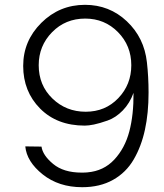

<svg xmlns="http://www.w3.org/2000/svg" viewBox="-20 -778 686 804"><path d="M324.2 5.9Q226.1 5.9 158.9 -47.6Q91.8 -101.1 85.9 -165L153.8 -164.1Q158.7 -127.9 202.4 -91.6Q246.1 -55.2 321.8 -55.2Q337.9 -55.2 346.2 -56.2Q414.1 -62 458.5 -109.6Q502.9 -157.2 521.5 -227.5Q540 -297.9 539.1 -389.2Q523.9 -346.2 494.4 -315.7Q464.8 -285.2 430.4 -273.2Q396 -261.2 373.5 -256.6Q351.1 -252 335 -252Q218.8 -252 147.9 -323.5Q77.1 -395 77.1 -502Q77.1 -606.9 153.1 -682.4Q229 -757.8 335.9 -757.8Q438 -757.8 511 -689Q584 -620.1 595.2 -517.1Q602.1 -457 602.1 -390.1Q602.1 -304.2 586.9 -234.6Q571.8 -165 539.8 -110.1Q507.8 -55.2 453.1 -24.7Q398.4 5.9 324.2 5.9ZM529.8 -504.9Q529.8 -586.9 473.9 -643.6Q418 -700.2 336.9 -700.2Q253.9 -700.2 198 -643.1Q142.1 -585.9 142.1 -504.9Q142.1 -420.9 199.5 -365.5Q256.8 -310.1 338.9 -310.1Q420.9 -310.1 475.3 -366.9Q529.8 -423.8 529.8 -504.9Z"/></svg>

Font: Oakes Grotesk
Style: Light
Weight: 300
Designer: Samuel Oakes
Foundry: Samuel Oakes
Version: Version 1.0 | wf-rip DC20170320